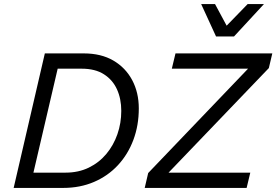

<svg xmlns="http://www.w3.org/2000/svg" viewBox="-20 -922 1356 942"><path d="M47 0 200 -660H391Q476 -660 536 -625Q596 -590 628.5 -529Q661 -468 661 -390Q661 -307 634.5 -236Q608 -165 559 -112Q510 -59 441.5 -29.5Q373 0 290 0ZM144 -75H302Q365 -75 415.5 -99.5Q466 -124 501.5 -166.5Q537 -209 556 -263.5Q575 -318 575 -378Q575 -437 554 -483.5Q533 -530 490 -557.5Q447 -585 381 -585H263ZM690 0 707 -73 1197 -585H823L841 -660H1316L1299 -588L807 -75H1208L1190 0ZM1040 -743 967 -902H1035L1092 -796L1195 -902H1275L1128 -743Z"/></svg>

Font: Work Sans
Style: Italic
Weight: 400
Italic angle: -13°
Designer: Wei Huang
Foundry: Wei Huang
Version: Version 2.012